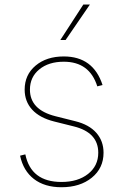

<svg xmlns="http://www.w3.org/2000/svg" viewBox="-20 -798 533 830"><path d="M423.3 -430.4 400.6 -424.7Q367.2 -531.2 255.7 -531.2Q190.3 -531.2 149.9 -498Q109.4 -464.8 109.4 -410.5Q109.4 -323.2 220.2 -295.5L305.4 -274.1Q365.4 -259.2 396.5 -223.7Q427.6 -188.2 427.6 -137.8Q427.6 -71 376.8 -29.8Q326 11.4 245.7 11.4Q172.9 11.4 126.8 -24.1Q80.6 -59.7 66.8 -125L89.5 -130.7Q114 -11.4 245.7 -11.4Q316.8 -11.4 360.8 -46.2Q404.8 -81 404.8 -137.8Q404.8 -225.1 299.7 -251.4L214.5 -272.7Q151.6 -288.4 119.1 -323.9Q86.6 -359.4 86.6 -410.5Q86.6 -474.8 133.9 -514.4Q181.1 -554 255.7 -554Q383.2 -554 423.3 -430.4ZM240.8 -625 340.2 -778.4H368.6L263.5 -625Z"/></svg>

Font: Inter Thin BETA
Style: Regular
Weight: 100
Designer: Rasmus Andersson
Foundry: rsms
Version: Version 3.011;git-f93a4a705